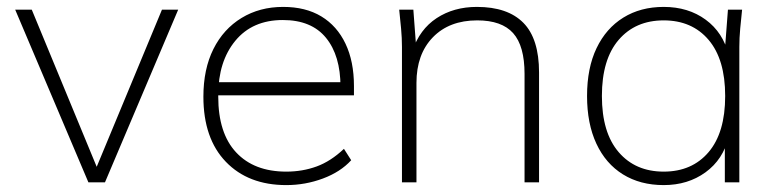

<svg xmlns="http://www.w3.org/2000/svg" viewBox="-20 -528 2249 556"><path d="M236 0 24 -500H72L272 -16H248L449 -500H496L284 0Z M809 8Q699 8 634 -59.5Q569 -127 569 -248Q569 -328 598 -386Q627 -444 679.5 -476Q732 -508 800 -508Q865 -508 910.5 -480.5Q956 -453 980.5 -401.5Q1005 -350 1005 -279V-252H596V-290H983L966 -277Q966 -367 924 -418.5Q882 -470 799 -470Q711 -470 661.5 -410Q612 -350 612 -253V-248Q612 -142 664 -86.5Q716 -31 809 -31Q856 -31 897 -46Q938 -61 976 -97L997 -64Q966 -30 915 -11Q864 8 809 8Z M1144 0V-392Q1144 -418 1141.5 -445Q1139 -472 1136 -500H1177L1186 -380H1174Q1195 -443 1244.5 -475.5Q1294 -508 1361 -508Q1450 -508 1495.5 -462Q1541 -416 1541 -318V0H1499V-314Q1499 -395 1466 -432Q1433 -469 1362 -469Q1281 -469 1233.5 -420Q1186 -371 1186 -288V0Z M1902 8Q1834 8 1784 -23Q1734 -54 1707 -112Q1680 -170 1680 -250Q1680 -331 1707.5 -388.5Q1735 -446 1785 -477Q1835 -508 1902 -508Q1973 -508 2023.5 -471Q2074 -434 2090 -369H2078L2088 -500H2129Q2126 -472 2123.5 -445Q2121 -418 2121 -392V0H2079V-131H2090Q2074 -66 2023 -29Q1972 8 1902 8ZM1902 -31Q1984 -31 2032 -87.5Q2080 -144 2080 -250Q2080 -356 2032 -412.5Q1984 -469 1902 -469Q1820 -469 1771.5 -412.5Q1723 -356 1723 -250Q1723 -144 1771.5 -87.5Q1820 -31 1902 -31Z"/></svg>

Font: Mulish ExtraLight
Style: Regular
Weight: 200
Designer: Vernon Adams
Foundry: Vernon Adams
Version: Version 3.603